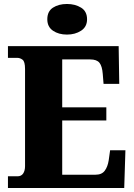

<svg xmlns="http://www.w3.org/2000/svg" viewBox="-20 -946 674 966"><path d="M20 0V-59H68Q87 -59 96.5 -73Q106 -87 106 -110V-599Q106 -636 93.5 -645.5Q81 -655 66 -655H20V-714H577L580 -524H501L497 -574Q494 -613 480.5 -630Q467 -647 434 -647H293V-406H515V-340H293V-67H461Q492 -67 507 -87Q522 -107 527 -140L534 -190H611L605 0ZM317 -772Q275 -772 246.5 -791.5Q218 -811 218 -849Q218 -889 246.5 -907.5Q275 -926 317 -926Q358 -926 388 -907.5Q418 -889 418 -849Q418 -811 388 -791.5Q358 -772 317 -772Z"/></svg>

Font: Noto Serif Hebrew SemiCondensed Black
Style: Regular
Weight: 900
Width: 4
Designer: Monotype Design Team
Foundry: Monotype Imaging Inc.
Version: Version 2.004; ttfautohint (v1.8.4.7-5d5b)